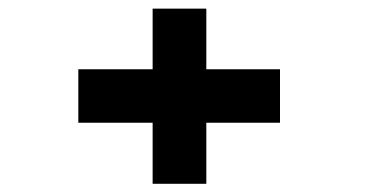

<svg xmlns="http://www.w3.org/2000/svg" viewBox="-20 -532 890 456"><path d="M342.5 -95.5V-240.5H166V-367.5H342.5V-511.5H470V-367.5H645V-240.5H470V-95.5Z"/></svg>

Font: League Mono Wide
Style: Bold
Weight: 700
Width: 8
Designer: Tyler Finck
Foundry: The League of Moveable Type / Tyler Finck
Version: Version 2.210